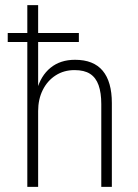

<svg xmlns="http://www.w3.org/2000/svg" viewBox="-20 -725 535 745"><path d="M86 0V-562H10V-597H86V-705H128V-597H286V-562H128V-375H123Q138 -431 176 -462Q214 -493 271 -493Q343 -493 378.5 -450.5Q414 -408 414 -325V0H373V-321Q373 -365 362.5 -394.5Q352 -424 329.5 -438.5Q307 -453 269 -453Q228 -453 196 -432.5Q164 -412 146 -376Q128 -340 128 -294V0Z"/></svg>

Font: Nunito Sans 10pt Condensed ExtraLight
Style: Regular
Weight: 250
Width: 3
Designer: Vernon Adams
Foundry: Vernon Adams
Version: Version 3.101;gftools[0.9.27]